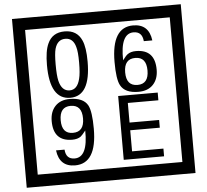

<svg xmlns="http://www.w3.org/2000/svg" viewBox="-65 -1030 1285 1190"><g transform="rotate(-5 577.5 -435.0)"><path d="M1103 90H53V-960H1103ZM1028 15V-885H128V15ZM497 -656Q497 -442 371 -442Q244 -442 244 -656Q244 -744 265 -789Q294 -855 371 -855Q448 -855 477 -789Q497 -745 497 -656ZM444 -656Q444 -723 435 -752Q420 -809 371 -809Q322 -809 306 -752Q298 -723 298 -656Q298 -587 306 -553Q322 -488 371 -488Q419 -488 435 -554Q444 -587 444 -656ZM919 -569Q919 -511 886.5 -476.5Q854 -442 795 -442Q711 -442 684 -493Q663 -531 663 -639Q663 -855 797 -855Q895 -855 908 -752H855Q850 -812 796 -812Q713 -812 717 -645Q738 -673 748 -680Q768 -695 801 -695Q919 -695 919 -569ZM862 -569Q862 -653 793 -653Q723 -653 723 -569Q723 -485 793 -485Q862 -485 862 -569ZM499 -238Q499 -22 364 -22Q267 -22 254 -125H307Q311 -65 365 -65Q448 -65 445 -232Q424 -205 414 -197Q394 -182 360 -182Q243 -182 243 -308Q243 -366 275.5 -400.5Q308 -435 366 -435Q450 -435 478 -385Q499 -346 499 -238ZM438 -308Q438 -392 368 -392Q299 -392 299 -308Q299 -224 368 -224Q438 -224 438 -308ZM918 -30H667V-427H913V-379H723V-257H907V-209H723V-78H918Z"/></g></svg>

Font: Unicode BMP Fallback SIL
Style: Regular
Weight: 400
Foundry: NRSI, SIL International
Version: Version 5.1 Based on Unicode 5.1